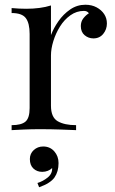

<svg xmlns="http://www.w3.org/2000/svg" viewBox="-20 -549 485 810"><path d="M340 -529Q367 -529 387.5 -518Q408 -507 419.5 -489.5Q431 -472 431 -450Q431 -425 415.5 -406Q400 -387 374 -387Q353 -387 337 -400.5Q321 -414 321 -439Q321 -458 331.5 -471.5Q342 -485 355 -493Q348 -503 334 -503Q303 -503 277 -484.5Q251 -466 233 -437Q215 -408 205 -375.5Q195 -343 195 -315V-103Q195 -54 223.5 -37.5Q252 -21 301 -21V0Q278 -1 236 -2.5Q194 -4 147 -4Q113 -4 79.5 -2.5Q46 -1 29 0V-21Q70 -21 87.5 -36Q105 -51 105 -93V-406Q105 -451 89 -472.5Q73 -494 29 -494V-515Q61 -512 91 -512Q120 -512 146.5 -515.5Q173 -519 195 -526V-401Q206 -430 226.5 -459.5Q247 -489 276 -509Q305 -529 340 -529ZM162 69Q191 69 209 89.5Q227 110 227 139Q227 175 210 199.5Q193 224 145 241L138 223Q161 216 181 200Q201 184 200 160Q193 167 182 171.5Q171 176 158 176Q136 176 121 162Q106 148 106 122Q106 99 122.5 84Q139 69 162 69Z"/></svg>

Font: Playfair Display
Style: Regular
Weight: 400
Designer: Claus Eggers Sørensen
Foundry: Claus Eggers Sørensen
Version: Version 1.203